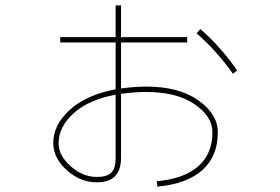

<svg xmlns="http://www.w3.org/2000/svg" viewBox="-20 -652 1040 714"><path d="M711 -528 725 -544Q799 -480 862 -390L846 -378Q785 -464 711 -528ZM430 -323Q481 -330 524 -330Q646 -330 718 -278.5Q790 -227 790 -160Q790 -71 732.5 -19.5Q675 32 565 42L563 22Q664 13 717 -33.5Q770 -80 770 -160Q770 -219 703.5 -264.5Q637 -310 524 -310Q481 -310 430 -303V-64Q430 26 340 26Q278 26 228 -19.5Q178 -65 178 -120Q178 -187 239 -243Q300 -299 410 -320V-494H204V-514H410V-632H430V-514H676V-494H430ZM410 -300Q309 -281 253.5 -230.5Q198 -180 198 -120Q198 -73 243 -33.5Q288 6 340 6Q378 6 394 -10Q410 -26 410 -64Z"/></svg>

Font: Mplus 1p Thin
Style: Regular
Weight: 250
Version: Version 1.061